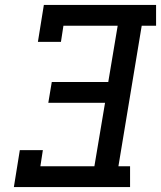

<svg xmlns="http://www.w3.org/2000/svg" viewBox="-20 -755 650 775"><path d="M36 0 60 -149H153L143 -84H361L404 -340H175L189 -424H417L455 -651H236L226 -586H133L157 -735H610V-651H552L458 -84H505V0Z"/></svg>

Font: Iosevka Slab MdExObl
Style: Regular
Weight: 500
Width: 7
Italic angle: -9°
Monospace: yes
Designer: Belleve Invis
Foundry: Belleve Invis
Version: Version 11.1.1; ttfautohint (v1.8.3)